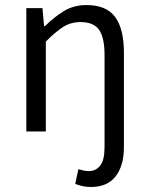

<svg xmlns="http://www.w3.org/2000/svg" viewBox="-20 -517 585 755"><path d="M337.9 218.3Q318.8 218.3 303.2 214.6Q287.6 210.9 275.9 206.1L288.1 148.4Q296.4 150.9 307.4 153.3Q318.4 155.8 330.1 155.8Q356.4 155.8 373.8 134.5Q391.1 113.3 391.1 61V-299.3Q391.1 -368.7 369.9 -399.4Q348.6 -430.2 296.4 -430.2Q258.3 -430.2 228 -410.9Q197.8 -391.6 160.2 -353.5V0H83.5V-484.9H147L153.3 -414.6H157.2Q191.9 -449.2 230.7 -473.1Q269.5 -497.1 319.8 -497.1Q398.4 -497.1 432.9 -450Q467.3 -402.8 467.3 -309.6V61.5Q467.3 134.3 434.8 176.3Q402.3 218.3 337.9 218.3Z"/></svg>

Font: Varta Light
Style: Regular
Weight: 400
Version: Version 1.004